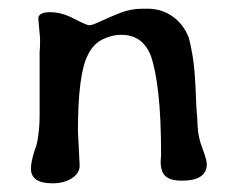

<svg xmlns="http://www.w3.org/2000/svg" viewBox="-20 -433 539 441"><path d="M101 -12H100Q51 -12 51 -46Q51 -60 59 -86Q64 -98 66 -109.5Q68 -121 69.5 -135Q71 -149 71 -167Q71 -185 71 -211V-314Q72 -325 72 -332.5Q72 -340 72 -345L68 -390Q68 -405 95 -405Q122 -405 150 -390Q179 -375 185 -375Q192 -375 211 -384Q230 -393 255 -403Q280 -413 307 -413H319Q351 -413 376 -395.5Q401 -378 413 -348Q418 -332 422.5 -304Q427 -276 429 -234L431 -187Q433 -167 434 -142.5Q435 -118 445 -92Q455 -66 455 -56Q455 -18 397 -18Q372 -18 360.5 -28Q349 -38 349 -62L350 -78Q350 -163 343.5 -219.5Q337 -276 326 -306Q307 -353 259 -353Q236 -353 214.5 -342Q193 -331 181 -305Q159 -261 159 -131L163 -53Q163 -35 145 -23.5Q127 -12 101 -12Z"/></svg>

Font: Stylish
Style: Regular
Weight: 400
Version: Version 1.64